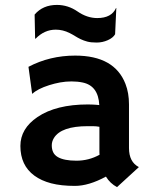

<svg xmlns="http://www.w3.org/2000/svg" viewBox="-20 -745 623 777"><path d="M408.7 -30.3Q339.4 7.3 283.2 7.3Q227.1 7.3 187 -3.2Q147 -13.7 119.1 -34.2Q62.5 -75.7 62.5 -154.3Q62.5 -224.6 131.8 -271.5Q207 -322.3 335.9 -322.3L355.5 -321.8Q361.3 -321.3 368.7 -321Q376 -320.8 381.8 -319.8Q377.9 -397.9 314.5 -411.1Q293.5 -415.5 269.8 -415.5Q246.1 -415.5 223.4 -411.4Q200.7 -407.2 179.2 -400.4Q131.8 -385.3 111.3 -365.7L109.9 -366.7L95.2 -474.6Q181.6 -520 284.2 -520Q443.4 -520 487.8 -405.3Q502 -368.7 502 -322.8V-146Q502 -89.4 542 -68.8L453.6 12.2Q425.8 -2.4 408.7 -30.3ZM382.3 -231.9Q369.1 -234.4 355 -234.4H335.4Q227.5 -234.4 198.2 -186.5Q189.5 -172.4 189.5 -156.7Q189.5 -141.1 195.1 -129.2Q200.7 -117.2 213.9 -109.4Q239.3 -94.7 289.3 -94.7Q339.4 -94.7 382.8 -118.7Q382.3 -124 382.3 -129.9ZM205.6 -625Q159.7 -625 124 -588.4L122.1 -588.9L120.1 -686Q153.3 -725.1 210.4 -725.1Q255.4 -725.1 293.9 -698.5Q332.5 -671.9 373.5 -671.9Q431.6 -671.9 449.7 -712.9L450.7 -711.9L445.8 -606.4Q437.5 -591.8 416 -582.3Q394.5 -572.8 371.1 -572.8Q347.7 -572.8 333.3 -576.7Q318.8 -580.6 306.6 -586.4Q294.4 -592.3 283.9 -598.9Q273.4 -605.5 261.7 -611.3Q234.4 -625 205.6 -625Z"/></svg>

Font: HammersmithOne
Style: Regular
Weight: 400
Designer: Nicole Fally
Foundry: Nicole Fally
Version: Version 1.003